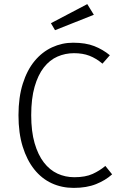

<svg xmlns="http://www.w3.org/2000/svg" viewBox="-20 -904 596 935"><path d="M479 -594Q448 -620 415.5 -632.5Q383 -645 340 -645Q298 -645 260 -628.5Q222 -612 193.5 -575.5Q165 -539 148.5 -481.5Q132 -424 132 -343Q132 -264 148.5 -207Q165 -150 193.5 -113Q222 -76 260 -58.5Q298 -41 342 -41Q396 -41 431 -57Q466 -73 493 -96L526 -55Q494 -26 448 -7.5Q402 11 339 11Q281 11 232 -11.5Q183 -34 147 -79Q111 -124 90.5 -190Q70 -256 70 -343Q70 -430 91 -496.5Q112 -563 148.5 -607Q185 -651 233.5 -673.5Q282 -696 336 -696Q397 -696 439 -679.5Q481 -663 515 -635ZM228 -791 405 -884 437 -832 248 -757Z"/></svg>

Font: Jldddboxgfspflltxgxzjzlszac
Style: Regular
Weight: 300
Designer: Carrois Corporate & Edenspiekermann
Foundry: Carrois Corporate GbR & Edenspiekermann AG
Version: Version 2.001